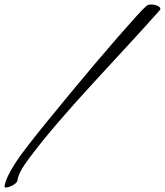

<svg xmlns="http://www.w3.org/2000/svg" viewBox="-72 -695 732 852"><path d="M-45 137Q-52 137 -52 132Q-47 96 -7 33Q9 7 45.5 -40.5Q82 -88 131.5 -149Q181 -210 236.5 -277Q292 -344 346.5 -408.5Q401 -473 448.5 -527.5Q496 -582 530 -619.5Q564 -657 577 -668Q584 -675 600 -675Q615 -675 628.5 -668.5Q642 -662 639 -652Q567 -571 488 -485.5Q409 -400 331 -315Q253 -230 182.5 -148Q112 -66 56 9Q34 38 21 62.5Q8 87 6 102Q6 111 -3.5 119Q-13 127 -25 132Q-37 137 -45 137Z"/></svg>

Font: Ephesis
Style: Regular
Weight: 400
Designer: Robert E. Leuschke
Foundry: Robert E. Leuschke
Version: Version 1.010; ttfautohint (v1.8.3)